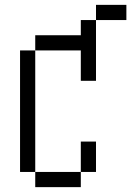

<svg xmlns="http://www.w3.org/2000/svg" viewBox="-20 -770 540 790"><path d="M500 -687.5H375V-750H500ZM62.5 -562.5H125V-62.5H62.5ZM125 -62.5H312.5V0H125ZM125 -625H312.5V-687.5H375V-437.5H312.5V-562.5H125ZM312.5 -187.5H375V-62.5H312.5Z"/></svg>

Font: ChillBitmapSE 16px
Style: Regular
Weight: 400
Designer: Designed by Warren2060
Foundry: ChillType
Version: Version 1.000